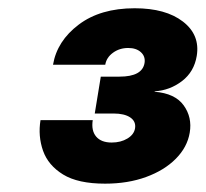

<svg xmlns="http://www.w3.org/2000/svg" viewBox="-20 -855 498 465"><path d="M234.4 -410.2Q168.9 -410.2 132.8 -432.4Q96.7 -454.6 84.2 -490Q71.8 -525.4 78.1 -564H204.6Q200.7 -538.6 212.9 -524.2Q225.1 -509.8 250.5 -509.8Q272.5 -509.8 288.6 -519.5Q304.7 -529.3 307.1 -544.4Q309.6 -561 295.4 -570.6Q281.2 -580.1 254.9 -580.1H209.5L224.1 -669.4H269.5Q324.7 -669.4 330.1 -702.6Q332.5 -718.3 321.3 -728.5Q310.1 -738.8 290.5 -738.8Q269.5 -738.8 253.7 -727.3Q237.8 -715.8 234.9 -698.2H108.4Q118.2 -755.9 170.7 -795.4Q223.1 -835 306.2 -835Q381.3 -835 423.1 -802.7Q464.8 -770.5 456.5 -719.7Q450.2 -681.2 420.9 -658.7Q391.6 -636.2 354.5 -633.8V-632.8Q403.8 -628.9 424.8 -599.9Q445.8 -570.8 439.5 -533.7Q433.6 -498.5 405.8 -470.5Q377.9 -442.4 333.7 -426.3Q289.6 -410.2 234.4 -410.2Z"/></svg>

Font: Inter Display Black
Style: Italic
Weight: 900
Italic angle: -9.39999°
Designer: Rasmus Andersson
Foundry: rsms
Version: Version 4.000;git-a52131595